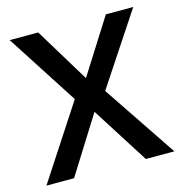

<svg xmlns="http://www.w3.org/2000/svg" viewBox="-96 -718 765 806"><g transform="rotate(-15 286.0 -315.0)"><path d="M141 -630 285 -393 435 -630H554L349 -320L564 0H440L283 -247L128 0H8L217 -320L17 -630Z"/></g></svg>

Font: Mukta Medium
Style: Regular
Weight: 500
Designer: Girish Dalvi and Yashodeep Gholap
Foundry: Ek Type
Version: Version 2.538;PS 1.002;hotconv 16.6.51;makeotf.lib2.5.65220;